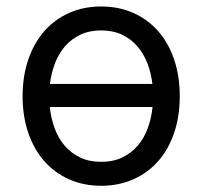

<svg xmlns="http://www.w3.org/2000/svg" viewBox="-20 -573 637 604"><path d="M298.3 11.4Q242.9 11.4 197.4 -8.9Q152 -29.1 119.5 -65.9Q87 -102.6 69.1 -154.7Q51.1 -206.7 51.1 -269.9Q51.1 -333.8 69.1 -386Q87 -438.2 119.5 -475.1Q152 -512.1 197.4 -532.3Q242.9 -552.6 298.3 -552.6Q353.7 -552.6 399.3 -532.3Q445 -512.1 477.5 -475.1Q509.9 -438.2 527.7 -386Q545.5 -333.8 545.5 -269.9Q545.5 -206.7 527.7 -154.7Q509.9 -102.6 477.5 -65.9Q445 -29.1 399.3 -8.9Q353.7 11.4 298.3 11.4ZM298.3 -63.9Q335.9 -63.9 364.5 -77.6Q393.1 -91.3 413.2 -114.7Q433.2 -138.1 444.8 -169.6Q456.3 -201 459.9 -236.5H136.7Q140.3 -201 151.8 -169.6Q163.4 -138.1 183.4 -114.7Q203.5 -91.3 232.1 -77.6Q260.7 -63.9 298.3 -63.9ZM459.5 -308.9Q455.3 -343.8 443.5 -374.3Q431.8 -404.8 411.8 -427.7Q391.7 -450.6 363.5 -464Q335.2 -477.3 298.3 -477.3Q261.4 -477.3 233.1 -464Q204.9 -450.6 184.8 -427.7Q164.8 -404.8 153.1 -374.3Q141.3 -343.8 137.1 -308.9Z"/></svg>

Font: Fast_Sans
Style: Regular
Weight: 400
Designer: Rasmus Andersson
Foundry: rsms
Version: Version 3.018;git-588b23468